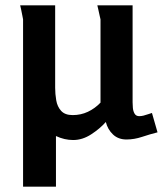

<svg xmlns="http://www.w3.org/2000/svg" viewBox="-20 -518 614 724"><path d="M574 -19Q546 -12 516 -2Q486 8 457 8Q426 8 406 -11Q386 -30 379 -58Q357 -33 324 -11.5Q291 10 256 10Q223 10 191 -5V186H67V-445Q67 -446 64.5 -458Q62 -470 59.5 -483Q57 -496 56 -498H188V-187Q188 -164 192 -140Q196 -116 210.5 -100Q225 -84 254 -84Q285 -84 311.5 -96.5Q338 -109 359 -131V-445Q359 -446 356 -458Q353 -470 350.5 -483Q348 -496 347 -498H480V-132Q480 -124 481 -111.5Q482 -99 487.5 -89.5Q493 -80 505 -80Q513 -80 521 -82Q529 -84 537.5 -87Q546 -90 553 -92Z"/></svg>

Font: Rosario Light
Style: Bold
Weight: 700
Version: Version 1.101; ttfautohint (v1.8.1.43-b0c9)